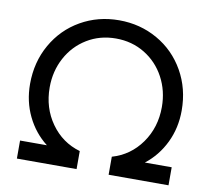

<svg xmlns="http://www.w3.org/2000/svg" viewBox="-82 -851 1042 944"><g transform="rotate(10 439.0 -378.5)"><path d="M61 -90H195Q132 -139 96.5 -212.5Q61 -286 61 -373Q61 -482 111 -570Q161 -658 247.5 -707.5Q334 -757 439 -757Q544 -757 631 -707.5Q718 -658 768 -570Q818 -482 818 -373Q818 -286 782.5 -212.5Q747 -139 684 -90H818V0H519V-90Q609 -116 664 -193.5Q719 -271 719 -373Q719 -454 683 -521Q647 -588 583 -627Q519 -666 439 -666Q359 -666 295 -627Q231 -588 195 -521Q159 -454 159 -373Q159 -271 214 -193.5Q269 -116 359 -90V0H61Z"/></g></svg>

Font: Eudoxus Sans Medium
Style: Regular
Weight: 500
Designer: Stijn de Vries
Foundry: tokotype
Version: Version 2.005